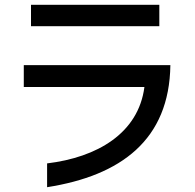

<svg xmlns="http://www.w3.org/2000/svg" viewBox="-20 -727 812 799"><path d="M643 -707H109V-618H643ZM79 -365H581C556 -172 384 -72 176 -47V52C483 4 685 -145 689 -456H79Z"/></svg>

Font: コーポレート・ロゴ ver3 Medium
Style: Regular
Weight: 500
Designer: [KANA_main] LOGOTYPE.JP [Source Han Sans] Ryoko NISHIZUKA 西塚涼子 (kana, bopomofo & ideographs); Paul D. Hunt (Latin, Greek
Version: Version 12.001;FEAKit 1.0